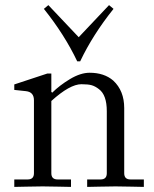

<svg xmlns="http://www.w3.org/2000/svg" viewBox="-20 -733 606 754"><path d="M152.3 -698.2 169.9 -712.9 289.1 -586.9 408.2 -712.9 425.8 -698.2Q344.2 -596.2 294.9 -492.2H283.2Q233.9 -596.2 152.3 -698.2ZM36.1 1V-28.3H88.9Q113.3 -28.3 113.3 -52.7V-339.4Q113.3 -371.6 82 -375L36.1 -379.9V-401.4L166 -444.3H181.6V-372.1L185.1 -369.1Q213.9 -397.9 255.1 -422.6Q296.4 -447.3 332 -447.3Q389.2 -447.3 424.8 -416.5Q467.8 -376.5 467.8 -308.6V-52.7Q467.8 -28.3 492.2 -28.3H544.9V1Q543.5 1 496.8 0Q450.2 -1 433.6 -1Q417 -1 370.4 0Q323.7 1 322.3 1V-28.3H375Q399.4 -28.3 399.4 -52.7V-296.4Q399.4 -359.9 368.7 -382.8Q354.5 -394 340.3 -398.2Q326.2 -402.3 299.8 -402.3Q254.4 -402.3 181.6 -336.4V-52.7Q181.6 -28.3 206.1 -28.3H258.8V1Q257.3 1 210.7 0Q164.1 -1 147.5 -1Q130.9 -1 84.2 0Q37.6 1 36.1 1Z"/></svg>

Font: Theano Old Style
Style: Regular
Weight: 400
Designer: Alexey Kryukov
Version: Version 2.00